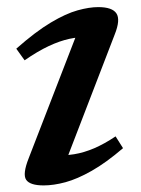

<svg xmlns="http://www.w3.org/2000/svg" viewBox="-20 -524 406 554"><path d="M63 -68 210.5 -449 233.5 -416.5Q208.5 -418 180.5 -412Q152.5 -406 120.5 -391Q88.5 -376 51 -350L27 -383.5Q83 -433 126.8 -459Q170.5 -485 204 -494.2Q237.5 -503.5 263.5 -503.5Q304 -503.5 316 -485.2Q328 -467 311 -424.5L163.5 -41.5L140 -76.5Q166 -74.5 194 -79Q222 -83.5 251.8 -96.2Q281.5 -109 313.5 -130.5L335 -96.5Q286 -54.5 244.5 -31Q203 -7.5 168.8 1.8Q134.5 11 106 11Q66.5 11 55.5 -5.2Q44.5 -21.5 63 -68Z"/></svg>

Font: Newsreader 9pt Medium
Style: Italic
Weight: 500
Italic angle: -17°
Designer: Hugues Gentile
Foundry: Production Type
Version: Version 1.003